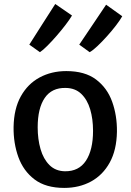

<svg xmlns="http://www.w3.org/2000/svg" viewBox="-20 -912 639 940"><path d="M294.5 8Q204 8 149.2 -33.5Q94.5 -75 70 -142.8Q45.5 -210.5 46.5 -290Q48 -379.5 82 -440.5Q116 -501.5 174 -532.8Q232 -564 304.5 -564Q395.5 -564 450.2 -522.8Q505 -481.5 529.2 -413.8Q553.5 -346 552.5 -267Q551 -177.5 517.2 -116.2Q483.5 -55 425.8 -23.5Q368 8 294.5 8ZM297.5 -73.5Q366 -72.5 400.8 -125.2Q435.5 -178 435.5 -271.5Q435.5 -329.5 421.5 -376.8Q407.5 -424 377.8 -452.5Q348 -481 301.5 -481.5Q233.5 -483 199 -432.5Q164.5 -382 164.5 -288.5Q164.5 -230.5 178.5 -182Q192.5 -133.5 222 -104Q251.5 -74.5 297.5 -73.5ZM175.5 -656.5 123.5 -693.5Q155 -743 186.8 -793Q218.5 -843 250.5 -892.5L332.5 -836Q321 -816.5 300.8 -790Q280.5 -763.5 257 -736.5Q233.5 -709.5 211.8 -687.8Q190 -666 175.5 -656.5ZM419 -656.5 368 -693.5Q401 -742.5 433.8 -791.2Q466.5 -840 499.5 -889L578.5 -832.5Q568.5 -814.5 548.5 -788.2Q528.5 -762 504.2 -735Q480 -708 457.2 -686.5Q434.5 -665 419 -656.5Z"/></svg>

Font: Merriweather Sans
Style: Regular
Weight: 400
Designer: Eben Sorkin
Foundry: Eben Sorkin
Version: Version 1.008; ttfautohint (v1.7.19-72a1) -l 8 -r 50 -G 200 